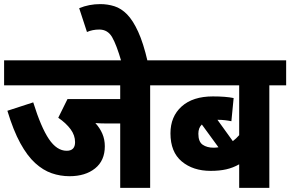

<svg xmlns="http://www.w3.org/2000/svg" viewBox="-20 -916 1415 936"><path d="M712 -500V0H566V-314H504Q488 -314 473 -314.5Q458 -315 445 -316Q467 -292 479 -264Q491 -236 491 -203Q491 -133 443.5 -95Q396 -57 319 -57Q274 -57 232 -71.5Q190 -86 151.5 -121Q113 -156 79 -218Q45 -280 16 -376L142 -417Q180 -295 218.5 -238Q257 -181 305 -181Q346 -181 346 -223Q346 -256 324.5 -285.5Q303 -315 264 -342L309 -433H566V-500H0V-622H795V-500Z M572 -615Q548 -698 526.5 -735Q505 -772 464 -772Q431 -772 404 -760L366 -876Q414 -896 469 -896Q505 -896 538 -885.5Q571 -875 599.5 -846Q628 -817 653.5 -761.5Q679 -706 700 -615Z M1375 -500H1293V0H1146V-115Q1116 -98 1083 -90.5Q1050 -83 1007 -83Q921 -83 866 -129Q811 -175 811 -266Q811 -348 865.5 -397Q920 -446 1018 -446Q1049 -446 1074.5 -444Q1100 -442 1119 -438L1108 -325Q1094 -328 1077 -330Q1060 -332 1040 -332L1115 -228Q1131 -240 1146 -257V-500H781V-622H1375ZM947 -264Q947 -225 968 -210.5Q989 -196 1021 -196Q1033 -196 1045 -198L964 -309Q947 -293 947 -264Z"/></svg>

Font: Noto Sans SemiCondensed ExtraBold
Style: Regular
Weight: 800
Width: 4
Designer: Monotype Design Team
Foundry: Monotype Imaging Inc.
Version: Version 2.013; ttfautohint (v1.8.4.7-5d5b)